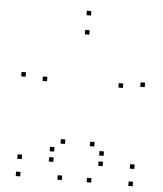

<svg xmlns="http://www.w3.org/2000/svg" viewBox="-54 -799 727 856"><g transform="rotate(5 310.0 -371.0)"><path d="M489.8 -422.8V-442.8H469.8V-422.8ZM385.7 -151.5V-171.5H365.7V-151.5ZM385.7 10V-10H365.7V10ZM572 10V-10H552V10ZM572 -67.2V-87.2H552V-67.2ZM430.7 -67.2V-87.2H410.7V-67.2ZM430.7 -113.5V-133.5H410.7V-113.5ZM586.7 -434.7V-454.7H566.7V-434.7ZM320.2 -732V-752H300.2V-732ZM53.7 -434.7V-454.7H33.7V-434.7ZM209.5 -113.3V-133.3H189.5V-113.3ZM209.5 -67.2V-87.2H189.5V-67.2ZM68.3 -67.2V-87.2H48.3V-67.2ZM68.3 10V-10H48.3V10ZM254.7 10V-10H234.7V10ZM254.7 -151.5V-171.5H234.7V-151.5ZM150.5 -422.8V-442.8H130.5V-422.8ZM320.2 -646.2V-666.2H300.2V-646.2Z"/></g></svg>

Font: Monaspace Radon Dots Var
Style: Regular
Weight: 400
Designer: Riley Cran and the Lettermatic Team
Version: Version 1.100 (Monaspace Radon Dots)